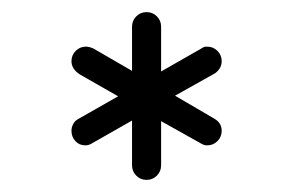

<svg xmlns="http://www.w3.org/2000/svg" viewBox="-20 -835 484 317"><path d="M334 -639Q346 -632 346 -619Q346 -609 339 -602Q332 -595 322 -595Q317 -595 312 -598L246 -635V-562Q246 -552 239 -545Q232 -538 222 -538Q212 -538 205 -545Q198 -552 198 -562V-636L133 -599Q127 -595 121 -595Q111 -595 104.5 -602Q98 -609 98 -619Q98 -625 101 -630.5Q104 -636 110 -639L175 -676L112 -712Q98 -721 98 -734Q98 -744 105 -751Q112 -758 122 -758Q127 -758 134 -755L198 -718V-791Q198 -801 205 -808Q212 -815 222 -815Q232 -815 239 -808Q246 -801 246 -791V-717L316 -757Q317 -758 322 -758Q332 -758 339 -751Q346 -744 346 -734Q346 -722 335 -714L269 -677Z"/></svg>

Font: Tsukimi Rounded
Style: Regular
Weight: 400
Designer: Takashi Funayama
Foundry: Takashi Funayama
Version: Version 1.032; ttfautohint (v1.8.3)